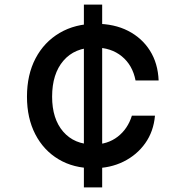

<svg xmlns="http://www.w3.org/2000/svg" viewBox="-20 -720 790 840"><path d="M347 100V-700H427V100ZM389 16Q302 16 236.5 -23Q171 -62 134.5 -132.5Q98 -203 98 -297Q98 -393 135.5 -464.5Q173 -536 241 -576Q309 -616 399 -616Q480 -616 540.5 -585Q601 -554 636 -498.5Q671 -443 674 -368H573Q560 -435 513 -473.5Q466 -512 395 -512Q307 -512 257.5 -454.5Q208 -397 208 -297Q208 -200 256.5 -144Q305 -88 389 -88Q451 -88 495 -122Q539 -156 557 -214H658Q652 -145 615.5 -93.5Q579 -42 520.5 -13Q462 16 389 16Z"/></svg>

Font: Martian Mono SemiExpanded
Style: Regular
Weight: 400
Width: 6
Monospace: yes
Designer: Roman Shamin
Foundry: Evil Martians
Version: Version 1.000